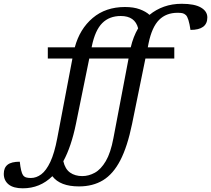

<svg xmlns="http://www.w3.org/2000/svg" viewBox="-180 -762 1115 1014"><path d="M740.5 -512V-453H588L517.5 -107.5Q493 12 455.5 84.5Q418 157 364.2 189.8Q310.5 222.5 237 222.5Q137.5 222.5 96.5 168.5Q31.5 232.5 -59.5 232.5Q-109.5 232.5 -134.8 211.8Q-160 191 -160 156Q-160 124 -140 108Q-120 92 -75.5 92Q-69.5 147.5 -58.5 163Q-52 172 -42 175Q-32 178 -17 178Q12 178 38 158.5Q64 139 85.8 93Q107.5 47 122.5 -32.5L202.5 -453H72.5V-512H215Q241 -609 309.5 -667Q378 -725 480 -725Q526 -725 558.2 -713Q590.5 -701 609.5 -683.5Q643.5 -711.5 686.2 -726.8Q729 -742 780 -742Q847.5 -742 881.2 -722.2Q915 -702.5 915 -670Q915 -604 826 -604Q816.5 -669 801.5 -682.5Q793 -690.5 783 -692.5Q773 -694.5 758 -694.5Q697.5 -694.5 660 -656.8Q622.5 -619 605 -535L600.5 -512ZM305 -518 304 -512H510.5Q523.5 -568 549.5 -612.5Q533 -677.5 458 -677.5Q397.5 -677.5 360 -640Q322.5 -602.5 305 -518ZM221 -107.5Q196.5 12 154.5 89.5Q164 131 190.2 149.5Q216.5 168 254.5 168Q288.5 168 320.8 150.2Q353 132.5 378.8 88.8Q404.5 45 419 -32.5L499 -453H291.5Z"/></svg>

Font: Newsreader Caption
Style: Italic
Weight: 400
Italic angle: -17°
Designer: Hugues Gentile
Foundry: Production Type
Version: Version 1.001